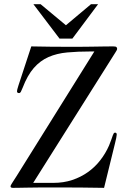

<svg xmlns="http://www.w3.org/2000/svg" viewBox="-20 -904 633 926"><path d="M418 -655.8Q355 -655.8 304.4 -651.1Q253.9 -646.5 213.9 -628.9Q173.8 -611.3 143.1 -576.2Q112.3 -541 88.9 -480Q83.5 -466.3 80.3 -460.7Q77.1 -455.1 71.8 -455.1Q66.4 -455.1 64.2 -457.5Q62 -460 62 -463.9Q62 -467.8 63.5 -473.1Q64.9 -478.5 68.8 -491.2L130.9 -680.2Q178.2 -679.2 225.3 -678.7Q272.5 -678.2 319.8 -678.2Q359.4 -678.2 388.7 -678.5Q418 -678.7 441.7 -679.2Q465.3 -679.7 485.4 -679.9Q505.4 -680.2 525.9 -680.2Q538.6 -680.2 541.7 -676.8Q544.9 -673.3 544.9 -668.9Q544.9 -665 542.5 -660.9Q540 -656.7 537.1 -651.9L140.1 -22H237.8Q286.6 -22 328.4 -35.9Q370.1 -49.8 404.1 -74Q438 -98.1 463.6 -131.1Q489.3 -164.1 505.9 -202.1Q513.7 -220.7 517.6 -232.7Q521.5 -244.6 524.2 -251.5Q526.9 -258.3 528.8 -261.2Q530.8 -264.2 535.2 -264.2Q543 -264.2 543 -254.9Q543 -251 540.5 -238Q538.1 -225.1 534.2 -210.9L481.9 2Q425.8 1 371.6 0.5Q317.4 0 264.2 0Q207.5 0 170.4 0.2Q133.3 0.5 108.9 1Q84.5 1.5 69.8 1.7Q55.2 2 43 2Q30.8 2 30.8 -4.9Q30.8 -6.8 31.7 -9.3Q32.7 -11.7 35.6 -16.6Q38.6 -21.5 43.9 -29.8Q49.3 -38.1 58.1 -51.8L435.1 -655.8ZM418.9 -883.8H453.1L329.1 -717.8H267.1L141.1 -883.8H175.8L297.9 -782.2Z"/></svg>

Font: XB Zar
Style: Regular
Weight: 400
Designer: Behnam
Foundry: Irmug
Version: Version 8.005 2009